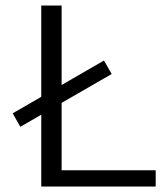

<svg xmlns="http://www.w3.org/2000/svg" viewBox="-20 -678 611 698"><path d="M130 -261 54 -217 26 -266 130 -326V-658H204V-369L358 -458L386 -409L204 -304V-59H546V0H130Z"/></svg>

Font: LXGW Bright TC
Style: Regular
Weight: 400
Designer: Christian Thalmann (Catharsis Fonts)
Foundry: LXGW / Christian Thalmann (Catharsis Fonts) / Fontworks Inc.
Version: Version 5.501